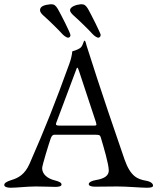

<svg xmlns="http://www.w3.org/2000/svg" viewBox="-22 -877 739 902"><path d="M307 -829C307 -821 316 -811 325 -803C346 -785 398 -734 412 -718C418 -711 432 -700 440 -700C445 -700 451 -705 451 -713C451 -720 405 -812 391 -836C381 -852 374 -857 361 -857H357C335 -855 307 -845 307 -829ZM249 -836C239 -852 232 -857 219 -857H215C185 -854 166 -847 166 -829C166 -820 174 -811 183 -803C204 -785 256 -734 270 -718C276 -711 290 -700 298 -700C304 -700 309 -705 309 -712C309 -722 263 -812 249 -836ZM333 -542C337 -553 339 -559 341 -559C344 -559 346 -553 350 -541L429 -302C430 -298 431 -294 431 -292C431 -287 427 -287 417 -287H262C249 -287 241 -287 241 -294C241 -296 242 -299 243 -302ZM668 5C685 5 697 3 697 -5C697 -14 687 -24 664 -28C624 -35 591 -48 563 -128C530 -223 449 -459 385 -662C382 -671 380 -686 375 -686C370 -686 368 -660 354 -651C342 -643 330 -640 318 -636C316 -635 319 -620 304 -578C237 -393 192 -279 117 -108C95 -58 65 -41 31 -31C9 -24 -2 -17 -2 -8C-2 0 10 5 27 5C60 5 103 -1 147 -1C184 -1 220 1 238 1C255 1 267 -2 267 -10C267 -19 257 -24 234 -30C202 -38 176 -58 176 -87C176 -100 207 -200 216 -226C221 -240 227 -244 233 -244H424C442 -244 448 -243 451 -233C466 -183 489 -105 489 -76C489 -54 472 -38 428 -31C410 -28 395 -21 395 -12C395 -4 407 0 424 0C448 0 490 -1 529 -1C574 -1 640 5 668 5Z"/></svg>

Font: EB Garamond 12
Style: Regular
Weight: 400
Version: Version 0.016+